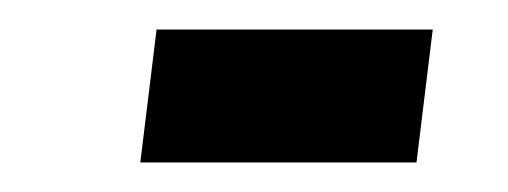

<svg xmlns="http://www.w3.org/2000/svg" viewBox="-20 -283 344 130"><path d="M86 -263H273L262 -173H75Z"/></svg>

Font: Josefin Sans Thin Medium
Style: Italic
Weight: 500
Italic angle: -7°
Version: Version 2.000